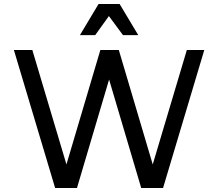

<svg xmlns="http://www.w3.org/2000/svg" viewBox="-20 -948 1100 968"><path d="M1010 -696 802 0H692L530 -547L368 0H258L50 -696H143L315 -119L486 -696H579L750 -119L922 -696ZM477 -928H583L677 -771H600L529 -867L460 -771H383Z"/></svg>

Font: Amiko
Style: Regular
Weight: 400
Designer: Pablo Impallari, Rodrigo Fuenzalida, Andres Torresi
Foundry: Impallari Type
Version: Version 1.001; ttfautohint (v1.3)